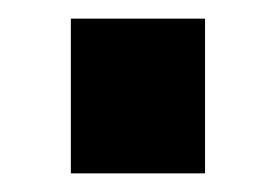

<svg xmlns="http://www.w3.org/2000/svg" viewBox="-20 -186 296 206"><path d="M56 0V-166H200V0Z"/></svg>

Font: Titillium Web
Style: Bold
Weight: 700
Version: Version 1.001;PS 57.000;hotconv 1.0.70;makeotf.lib2.5.55311